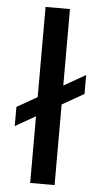

<svg xmlns="http://www.w3.org/2000/svg" viewBox="-56 -843 457 878"><g transform="rotate(5 172.5 -404.0)"><path d="M24 -341 117 -394V-808H229V-457L329 -514V-427L229 -370V0H117V-306L24 -253Z"/></g></svg>

Font: Encode Sans Normal
Style: Medium
Weight: 500
Designer: Pablo Impallari, Andres Torresi
Foundry: Pablo Impallari, Andres Torresi
Version: Version 1.000; ttfautohint (v1.00) -l 8 -r 50 -G 200 -x 14 -